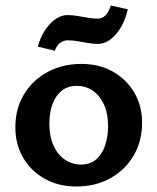

<svg xmlns="http://www.w3.org/2000/svg" viewBox="-20 -667 574 700"><path d="M258 13Q194 13 143.5 -15Q93 -43 64.5 -92Q36 -141 36 -203Q36 -271 67.5 -323Q99 -375 153.5 -404.5Q208 -434 277 -434Q341 -434 390.5 -406.5Q440 -379 469 -330.5Q498 -282 498 -219Q498 -152 467 -99.5Q436 -47 382 -17Q328 13 258 13ZM275 -67Q310 -67 332 -87Q354 -107 364 -139Q374 -171 374 -206Q374 -254 358.5 -287Q343 -320 317.5 -337Q292 -354 260 -354Q226 -354 203.5 -335Q181 -316 170.5 -285Q160 -254 160 -217Q160 -169 175.5 -135.5Q191 -102 217.5 -84.5Q244 -67 275 -67ZM180 -482 118 -497Q131 -546 161.5 -579Q192 -612 227 -612Q243 -612 261.5 -609Q280 -606 300 -602.5Q320 -599 337 -599Q353 -599 365 -611.5Q377 -624 384 -647L446 -633Q433 -577 402.5 -542Q372 -507 337 -507Q318 -507 299 -510.5Q280 -514 262 -517Q244 -520 227 -520Q211 -520 198.5 -510Q186 -500 180 -482Z"/></svg>

Font: Ysabeau
Style: Bold
Weight: 700
Designer: Christian Thalmann (Catharsis Fonts)
Version: Version 2.000;gftools[0.9.27.dev2+g8671c4b]